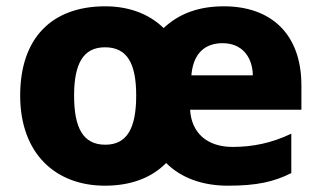

<svg xmlns="http://www.w3.org/2000/svg" viewBox="-20 -579 1019 609"><path d="M690 -559C609 -559 547 -535 499 -490C452 -536 387 -559 314 -559C144 -559 44 -458 44 -276C44 -92 156 10 313 10C393 10 460 -14 507 -62C556 -13 625 10 703 10C794 10 848 -2 904 -30V-155C841 -125 781 -113 718 -113C634 -113 587 -160 583 -231H936V-308C936 -473 838 -559 690 -559ZM686 -442C749 -442 781 -397 782 -340H587C593 -412 632 -442 686 -442ZM313 -429C384 -429 412 -377 412 -276C412 -174 384 -120 314 -120C243 -120 215 -174 215 -276C215 -377 244 -429 313 -429Z"/></svg>

Font: Noto Sans Ethiopic ExtraBold
Style: Regular
Weight: 800
Designer: Monotype Design Team
Foundry: Monotype Imaging Inc.
Version: Version 2.102